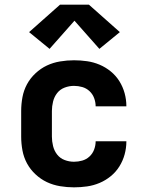

<svg xmlns="http://www.w3.org/2000/svg" viewBox="-20 -797 640 825"><path d="M298 8Q268 8 238 3Q208 -2 181.5 -14.5Q155 -27 132.5 -48Q110 -69 96 -95Q82 -121 76.5 -150.5Q71 -180 71 -210V-320Q71 -350 76.5 -379.5Q82 -409 96 -435Q110 -461 132.5 -482Q155 -503 181.5 -515.5Q208 -528 238 -533Q268 -538 298 -538Q326 -538 354 -534Q382 -530 408 -519Q434 -508 456 -490Q478 -472 493 -448Q508 -424 515.5 -396.5Q523 -369 523 -341Q523 -340 523 -340Q523 -340 523 -340H391Q391 -340 391 -340Q391 -340 391 -340Q391 -358 384.5 -375.5Q378 -393 364.5 -405.5Q351 -418 333.5 -423Q316 -428 298 -428Q277 -428 257.5 -420.5Q238 -413 225.5 -397Q213 -381 208 -360.5Q203 -340 203 -320V-210Q203 -190 208 -169.5Q213 -149 225.5 -133Q238 -117 257.5 -109.5Q277 -102 298 -102Q316 -102 333.5 -107Q351 -112 364.5 -124.5Q378 -137 384.5 -154.5Q391 -172 391 -190Q391 -190 391 -190Q391 -190 391 -190H523Q523 -190 523 -190Q523 -190 523 -189Q523 -161 515.5 -133.5Q508 -106 493 -82Q478 -58 456 -40Q434 -22 408 -11Q382 0 354 4Q326 8 298 8ZM193 -587 105 -659 238 -777H362L495 -659L407 -587L300 -708Z"/></svg>

Font: Iosevka Curly XBdEx
Style: Regular
Weight: 800
Width: 7
Monospace: yes
Designer: Belleve Invis
Foundry: Belleve Invis
Version: Version 11.1.0; ttfautohint (v1.8.3)